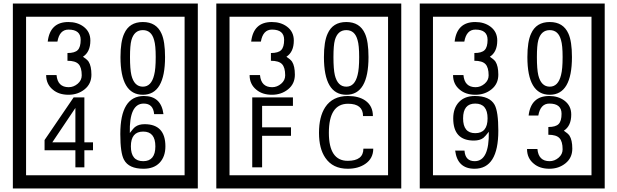

<svg xmlns="http://www.w3.org/2000/svg" viewBox="-20 -980 3505 1090"><path d="M1103 90H53V-960H1103ZM1028 15V-885H128V15ZM499 -556Q499 -504 460.5 -473Q422 -442 369 -442Q314 -442 280 -471Q242 -502 242 -554H301Q307 -485 370 -485Q398 -485 421 -504.5Q444 -524 444 -552Q444 -597 426 -616Q408 -635 363 -635V-679Q405 -679 421.5 -696Q438 -713 438 -754Q438 -812 369 -812Q318 -812 306 -744H251Q264 -855 368 -855Q419 -855 454 -829Q493 -800 493 -750Q493 -685 451 -658Q475 -642 483 -630Q499 -605 499 -556ZM917 -656Q917 -442 791 -442Q664 -442 664 -656Q664 -744 685 -789Q714 -855 791 -855Q868 -855 897 -789Q917 -745 917 -656ZM864 -656Q864 -723 855 -752Q840 -809 791 -809Q742 -809 726 -752Q718 -723 718 -656Q718 -587 726 -553Q742 -488 791 -488Q839 -488 855 -554Q864 -587 864 -656ZM508 -127H459V-30H408V-127H233V-185L398 -427H459V-172H508ZM408 -172V-367L277 -172ZM919 -149Q919 -91 886.5 -56.5Q854 -22 795 -22Q711 -22 684 -73Q663 -111 663 -219Q663 -435 797 -435Q895 -435 908 -332H855Q850 -392 796 -392Q713 -392 717 -225Q738 -253 748 -260Q768 -275 801 -275Q919 -275 919 -149ZM862 -149Q862 -233 793 -233Q723 -233 723 -149Q723 -65 793 -65Q862 -65 862 -149Z M2258 90H1208V-960H2258ZM2183 15V-885H1283V15ZM1654 -556Q1654 -504 1615.5 -473Q1577 -442 1524 -442Q1469 -442 1435 -471Q1397 -502 1397 -554H1456Q1462 -485 1525 -485Q1553 -485 1576 -504.5Q1599 -524 1599 -552Q1599 -597 1581 -616Q1563 -635 1518 -635V-679Q1560 -679 1576.5 -696Q1593 -713 1593 -754Q1593 -812 1524 -812Q1473 -812 1461 -744H1406Q1419 -855 1523 -855Q1574 -855 1609 -829Q1648 -800 1648 -750Q1648 -685 1606 -658Q1630 -642 1638 -630Q1654 -605 1654 -556ZM2072 -656Q2072 -442 1946 -442Q1819 -442 1819 -656Q1819 -744 1840 -789Q1869 -855 1946 -855Q2023 -855 2052 -789Q2072 -745 2072 -656ZM2019 -656Q2019 -723 2010 -752Q1995 -809 1946 -809Q1897 -809 1881 -752Q1873 -723 1873 -656Q1873 -587 1881 -553Q1897 -488 1946 -488Q1994 -488 2010 -554Q2019 -587 2019 -656ZM1643 -379H1468V-257H1632V-209H1468V-30H1412V-427H1643ZM2099 -136Q2099 -80 2053 -49Q2013 -22 1954 -22Q1869 -22 1827 -84Q1791 -136 1791 -226Q1791 -317 1826 -371Q1868 -435 1955 -435Q2017 -435 2054 -409Q2097 -379 2097 -321H2041Q2041 -391 1956 -391Q1847 -391 1847 -226Q1847 -67 1954 -67Q2043 -67 2043 -136Z M3413 90H2363V-960H3413ZM3338 15V-885H2438V15ZM2809 -556Q2809 -504 2770.5 -473Q2732 -442 2679 -442Q2624 -442 2590 -471Q2552 -502 2552 -554H2611Q2617 -485 2680 -485Q2708 -485 2731 -504.5Q2754 -524 2754 -552Q2754 -597 2736 -616Q2718 -635 2673 -635V-679Q2715 -679 2731.5 -696Q2748 -713 2748 -754Q2748 -812 2679 -812Q2628 -812 2616 -744H2561Q2574 -855 2678 -855Q2729 -855 2764 -829Q2803 -800 2803 -750Q2803 -685 2761 -658Q2785 -642 2793 -630Q2809 -605 2809 -556ZM3227 -656Q3227 -442 3101 -442Q2974 -442 2974 -656Q2974 -744 2995 -789Q3024 -855 3101 -855Q3178 -855 3207 -789Q3227 -745 3227 -656ZM3174 -656Q3174 -723 3165 -752Q3150 -809 3101 -809Q3052 -809 3036 -752Q3028 -723 3028 -656Q3028 -587 3036 -553Q3052 -488 3101 -488Q3149 -488 3165 -554Q3174 -587 3174 -656ZM2809 -238Q2809 -22 2674 -22Q2577 -22 2564 -125H2617Q2621 -65 2675 -65Q2758 -65 2755 -232Q2734 -205 2724 -197Q2704 -182 2670 -182Q2553 -182 2553 -308Q2553 -366 2585.5 -400.5Q2618 -435 2676 -435Q2760 -435 2788 -385Q2809 -346 2809 -238ZM2748 -308Q2748 -392 2678 -392Q2609 -392 2609 -308Q2609 -224 2678 -224Q2748 -224 2748 -308ZM3229 -136Q3229 -84 3190.5 -53Q3152 -22 3099 -22Q3044 -22 3010 -51Q2972 -82 2972 -134H3031Q3037 -65 3100 -65Q3128 -65 3151 -84.5Q3174 -104 3174 -132Q3174 -177 3156 -196Q3138 -215 3093 -215V-259Q3135 -259 3151.5 -276Q3168 -293 3168 -334Q3168 -392 3099 -392Q3048 -392 3036 -324H2981Q2994 -435 3098 -435Q3149 -435 3184 -409Q3223 -380 3223 -330Q3223 -265 3181 -238Q3205 -222 3213 -210Q3229 -185 3229 -136Z"/></svg>

Font: Unicode BMP Fallback SIL
Style: Regular
Weight: 400
Foundry: NRSI, SIL International
Version: Version 5.1 Based on Unicode 5.1